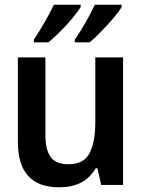

<svg xmlns="http://www.w3.org/2000/svg" viewBox="-20 -786 603 816"><path d="M231 10Q56 10 56 -183V-542H173V-212Q173 -149 195.5 -118.5Q218 -88 271 -88Q336 -88 360.5 -135Q385 -182 385 -266V-542H503V0H410L394 -71H387Q362 -29 323.5 -9.5Q285 10 231 10ZM298 -618Q323 -654 347 -696.5Q371 -739 383 -766H497V-756Q486 -737 462 -709Q438 -681 410.5 -652.5Q383 -624 361 -606H298ZM124 -618Q149 -655 172.5 -696.5Q196 -738 209 -766H323V-756Q311 -737 288 -709Q265 -681 237.5 -653.5Q210 -626 186 -606H124Z"/></svg>

Font: Noto Sans Mono SemiCondensed SemiBold
Style: Regular
Weight: 600
Width: 4
Designer: Monotype Design Team
Foundry: Monotype Imaging Inc.
Version: Version 2.014; ttfautohint (v1.8.4.7-5d5b)